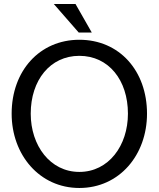

<svg xmlns="http://www.w3.org/2000/svg" viewBox="-20 -920 790 956"><path d="M437 -758 356 -900H248L372 -758ZM375 16C575 16 712 -149 712 -354C712 -567 575 -722 375 -722C177 -722 38 -567 38 -354C38 -149 177 16 375 16ZM375 -64C230 -64 133 -195 133 -354C133 -521 230 -642 375 -642C521 -642 617 -521 617 -354C617 -195 521 -64 375 -64Z"/></svg>

Font: Alpha Lyrae Medium
Style: Regular
Weight: 500
Designer: Nikolay Petroussenko, Plamen Motev
Foundry: Fontfabric LLC
Version: Version 1.000;hotconv 1.0.109;makeotfexe 2.5.65596